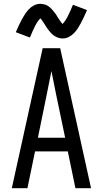

<svg xmlns="http://www.w3.org/2000/svg" viewBox="-20 -988 540 1008"><path d="M42 0H124L164 -193H336L376 0H458L296 -735H204ZM179 -265 225 -490Q231 -521 237.5 -552.5Q244 -584 250 -615Q256 -584 262.5 -552.5Q269 -521 275 -490L322 -265ZM308 -786Q326 -786 341.5 -794Q357 -802 369 -814.5Q381 -827 388.5 -839Q396 -851 404 -865.5Q412 -880 420 -897.5Q428 -915 437 -935L363 -963Q347 -924 334.5 -900Q322 -876 308 -862Q304 -867 301 -871Q298 -875 293.5 -881.5Q289 -888 285 -894.5Q281 -901 277.5 -906.5Q274 -912 270 -917.5Q266 -923 261.5 -928.5Q257 -934 252.5 -939Q248 -944 243 -948.5Q238 -953 231.5 -957Q225 -961 219 -963Q213 -965 206 -966.5Q199 -968 192 -968Q175 -968 159 -960Q143 -952 131.5 -939.5Q120 -927 112 -915Q104 -903 96 -888.5Q88 -874 80 -857Q72 -840 63 -819L137 -791Q153 -830 165.5 -854Q178 -878 192 -892Q196 -888 199 -883.5Q202 -879 206.5 -872.5Q211 -866 215 -859.5Q219 -853 222.5 -847.5Q226 -842 230 -836.5Q234 -831 238.5 -825.5Q243 -820 247.5 -815Q252 -810 257.5 -805.5Q263 -801 269 -797.5Q275 -794 281 -791.5Q287 -789 294 -787.5Q301 -786 308 -786Z"/></svg>

Font: Iosevka SS09
Style: Regular
Weight: 400
Monospace: yes
Designer: Belleve Invis
Foundry: Belleve Invis
Version: Version 5.2.1; ttfautohint (v1.8.3)